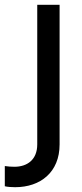

<svg xmlns="http://www.w3.org/2000/svg" viewBox="-83 -559 340 799"><path d="M-20 220C85 220 165 158 165 42V-539H72V42C72 105 31 135 -23 135C-36 135 -50 134 -63 132V216C-53 219 -32 220 -20 220Z"/></svg>

Font: Mluvka Medium
Style: Regular
Weight: 500
Designer: Modified by Jiří Krblich, Original typeface by Gumpita Rahayu
Foundry: Gumpita Rahayu & Jiří Krblich
Version: Version 2.000;Glyphs 3.1.1 (3134)